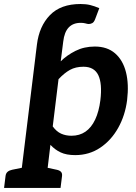

<svg xmlns="http://www.w3.org/2000/svg" viewBox="-45 -751 667 939"><path d="M49.7 168 133.3 -513.8H210.8Q236.5 -513.8 240.2 -490.8L252 -451.1Q282 -481 324.3 -502.2Q366.6 -523.4 418.9 -523.4Q479.2 -523.4 517.6 -490.3Q556 -457.1 571 -398.3Q586 -339.4 576.6 -261Q567 -186.3 532.9 -125.4Q498.8 -64.6 445 -28.5Q391.2 7.6 322.8 7.6Q279.8 7.6 251.6 -5.7Q223.4 -18.9 201.6 -42.7L176.3 168ZM304.5 -87.1Q344 -87.1 372.9 -107Q401.9 -126.9 420.4 -166.1Q438.9 -205.3 445.9 -261Q455.6 -341.6 435.9 -383.1Q416.1 -424.6 363.2 -424.6Q324.9 -424.6 297.1 -409.2Q269.2 -393.7 241.2 -363.6L212.9 -132.8Q231 -107.8 253.7 -97.4Q276.5 -87.1 304.5 -87.1ZM-25.1 168 -17.9 109.9Q-16.3 96.4 -7.8 89.2Q0.7 82 14.4 79.2L73.2 67.2L74 168ZM152 168 176.5 67.2 232.5 79.2Q246.2 82 253.1 89.2Q260 96.4 258.4 109.9L251.1 168ZM252 -451.1 129 -479.8 135.6 -532.9Q146.6 -622.7 199.3 -677.1Q252 -731.4 348.9 -731.4Q375.8 -731.4 396.3 -726.3Q416.8 -721.3 440.6 -711.1L420.3 -657.3Q414.6 -642.3 406.1 -637.9Q397.6 -633.5 388.8 -633.5Q385.8 -633.5 381.2 -634.5Q376.7 -635.5 371.7 -636.9Q366.7 -638.3 361.1 -638.8Q355.6 -639.3 349.5 -639.3Q312.6 -639.3 291.1 -616.8Q269.6 -594.2 264.2 -547.4Z"/></svg>

Font: Aleo
Style: Italic
Weight: 400
Italic angle: -7°
Designer: Alessio Laiso
Foundry: Alessio Laiso
Version: Version 2.001;gftools[0.9.29]